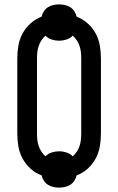

<svg xmlns="http://www.w3.org/2000/svg" viewBox="-20 -806 540 877"><path d="M250 51Q237 51 223.5 48Q210 45 199 38Q188 31 180.5 19.5Q173 8 170 -5Q142 -15 119.5 -35.5Q97 -56 83 -82Q69 -108 64 -137.5Q59 -167 59 -196V-539Q59 -568 64 -597.5Q69 -627 83 -653Q97 -679 119.5 -699Q142 -719 170 -730Q173 -743 180.5 -754.5Q188 -766 199 -773Q210 -780 223.5 -783Q237 -786 250 -786Q263 -786 276.5 -783Q290 -780 301 -773Q312 -766 319.5 -754.5Q327 -743 330 -730Q358 -719 380.5 -699Q403 -679 417 -653Q431 -627 436 -597.5Q441 -568 441 -539V-196Q441 -167 436 -137.5Q431 -108 417 -82Q403 -56 380.5 -35.5Q358 -15 330 -5Q327 8 319.5 19.5Q312 31 301 38Q290 45 276.5 48Q263 51 250 51ZM188 -92Q199 -104 216 -109.5Q233 -115 250 -115Q267 -115 284 -109.5Q301 -104 312 -92Q323 -101 331 -113.5Q339 -126 343.5 -139.5Q348 -153 349.5 -167.5Q351 -182 351 -196V-539Q351 -553 349.5 -567.5Q348 -582 343.5 -595.5Q339 -609 331 -621.5Q323 -634 312 -643Q301 -631 284 -625.5Q267 -620 250 -620Q233 -620 216 -625.5Q199 -631 188 -643Q177 -634 169 -621.5Q161 -609 156.5 -595.5Q152 -582 150.5 -567.5Q149 -553 149 -539V-196Q149 -182 150.5 -167.5Q152 -153 156.5 -139.5Q161 -126 169 -113.5Q177 -101 188 -92Z"/></svg>

Font: Iosevka Slab Medium
Style: Regular
Weight: 500
Monospace: yes
Designer: Belleve Invis
Foundry: Belleve Invis
Version: Version 11.1.1; ttfautohint (v1.8.3)